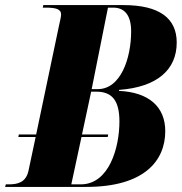

<svg xmlns="http://www.w3.org/2000/svg" viewBox="-61 -734 714 754"><path d="M-41 0H278C506 0 588 -103 588 -219C588 -315 523 -372 406 -377L407 -381C556 -392 633 -460 633 -567C633 -663 564 -714 424 -714H109L107 -704H118C157 -704 179 -699 179 -677C179 -667 173 -646 170 -630L81 -206H13L11 -196H79L51 -64C41 -17 8 -10 -27 -10H-38ZM323 -384H299L363 -704H384C425 -704 454 -678 454 -611C454 -505 413 -384 323 -384ZM256 -10H219L259 -196H362L364 -206H261L297 -374H317C377 -374 408 -342 408 -257C408 -155 368 -10 256 -10Z"/></svg>

Font: Noto Serif Display Condensed Black
Style: Italic
Weight: 900
Width: 3
Italic angle: -12°
Designer: Monotype Design Team
Foundry: Monotype Imaging Inc.
Version: Version 2.009